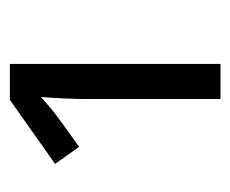

<svg xmlns="http://www.w3.org/2000/svg" viewBox="-59 -695 468 390"><g transform="rotate(-90 175.0 -500.0)"><path d="M167 -713.9H240.2V-286.1H168.9V-562Q168.9 -594.7 172.9 -650.9Q157.7 -637.2 146.5 -627.9Q135.3 -618.7 71.8 -573.2L37.1 -622.1Z"/></g></svg>

Font: NotoSans
Style: Regular
Weight: 400
Designer: Monotype Design team
Foundry: Monotype Imaging Inc.
Version: Version 1.04; ttfautohint (v1.4.1)